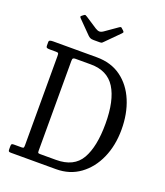

<svg xmlns="http://www.w3.org/2000/svg" viewBox="-172 -1094 1037 1209"><g transform="rotate(20 346.0 -490.0)"><path d="M28.5 -17V-36Q28.5 -48 31.5 -51.5Q34.5 -55 46 -55H98Q109.5 -55 111.5 -59.2Q113.5 -63.5 113.5 -75V-673Q113.5 -686 111.2 -690.5Q109 -695 96 -695H57Q41.5 -695 35 -697.5Q28.5 -700 28.5 -713V-735.5Q28.5 -745 36.5 -747.5Q44.5 -750 56 -750H348.5Q445 -750 512.5 -700.8Q580 -651.5 615.5 -566.5Q651 -481.5 651 -375Q651 -268.5 613.5 -183.8Q576 -99 508 -49.5Q440 0 348.5 0H46Q35 0 31.8 -3.2Q28.5 -6.5 28.5 -17ZM224 -55H328.5Q448 -55 495.8 -138.2Q543.5 -221.5 543.5 -375Q543.5 -530.5 492 -612.8Q440.5 -695 328.5 -695H225Q215 -695 210.5 -691.2Q206 -687.5 206 -673V-72Q206 -60 208.8 -57.5Q211.5 -55 224 -55ZM254 -860.5 172 -943.5Q165.5 -950 164.2 -953.8Q163 -957.5 170 -963L179 -970Q187 -976.5 190.8 -975.5Q194.5 -974.5 203 -969L281 -918Q296 -908.5 307.8 -908.2Q319.5 -908 334 -918L417 -976Q425 -981.5 428.8 -980Q432.5 -978.5 439 -971.5L444 -967.5Q451 -961 452.2 -957Q453.5 -953 446.5 -946L358 -857Q352.5 -851.5 348.8 -848.2Q345 -845 333 -845H293Q277.5 -845 269.2 -849.2Q261 -853.5 254 -860.5Z"/></g></svg>

Font: Besley* Narrow
Style: Regular
Weight: 400
Width: 4
Designer: Owen Earl
Foundry: indestructible type*
Version: Version 3.000; ttfautohint (v1.8.3)